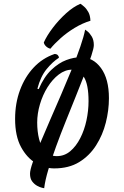

<svg xmlns="http://www.w3.org/2000/svg" viewBox="-20 -877 657 1017"><path d="M267 15Q218 15 170.5 -12.5Q123 -40 91.5 -98Q60 -156 60 -247Q60 -330 86 -400Q112 -470 158.5 -519.5Q205 -569 269 -591Q280 -591 286 -585Q292 -579 292 -571Q259 -550 227 -511Q195 -472 178 -407L185 -405Q213 -470 252 -507Q291 -544 331.5 -559Q372 -574 407 -574Q473 -574 515 -516.5Q557 -459 557 -357Q557 -293 540.5 -227.5Q524 -162 489 -107Q454 -52 399.5 -18.5Q345 15 267 15ZM281 -50Q321 -50 352 -76Q383 -102 405 -145Q427 -188 438 -239.5Q449 -291 449 -341Q449 -430 424.5 -469Q400 -508 362 -508Q325 -508 291.5 -482.5Q258 -457 232 -415.5Q206 -374 191.5 -324.5Q177 -275 177 -228Q177 -181 187 -140.5Q197 -100 220 -75Q243 -50 281 -50ZM431 -720Q431 -720 442.5 -711.5Q454 -703 465.5 -684.5Q477 -666 477 -638Q477 -622 464 -582.5Q451 -543 429.5 -488Q408 -433 382 -368Q356 -303 328.5 -235Q301 -167 277 -101Q253 -35 236 21.5Q219 78 214 120Q214 120 202.5 117.5Q191 115 176.5 107Q162 99 150.5 84Q139 69 139 43Q139 24 153.5 -17.5Q168 -59 192 -116.5Q216 -174 245 -240.5Q274 -307 304 -376.5Q334 -446 360.5 -511Q387 -576 405.5 -630Q424 -684 431 -720ZM212 -652Q228 -688 259.5 -729.5Q291 -771 329.5 -806Q368 -841 406 -857Q414 -852 426 -841.5Q438 -831 448 -813Q458 -795 459 -767Q416 -754 375 -729Q334 -704 301 -674.5Q268 -645 247 -619Q234 -622 224 -631.5Q214 -641 212 -652Z"/></svg>

Font: Merienda Medium
Style: Regular
Weight: 500
Designer: Eduardo Rodriguez Tunni
Foundry: Eduardo Rodriguez Tunni
Version: Version 2.001; ttfautohint (v1.8.4.7-5d5b)